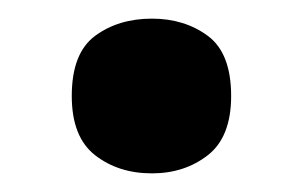

<svg xmlns="http://www.w3.org/2000/svg" viewBox="-20 -455 325 206"><path d="M57 -352Q57 -398 82 -416.5Q107 -435 143 -435Q178 -435 203 -416.5Q228 -398 228 -352Q228 -308 203 -288.5Q178 -269 143 -269Q107 -269 82 -288.5Q57 -308 57 -352Z"/></svg>

Font: Noto Sans New Tai Lue
Style: Bold
Weight: 700
Version: Version 2.003